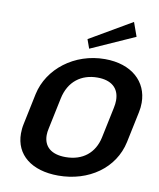

<svg xmlns="http://www.w3.org/2000/svg" viewBox="-97 -974 887 1068"><g transform="rotate(10 346.0 -440.5)"><path d="M600.8 -819.2 572.5 -898.3 334.2 -759.2 352.5 -708.3ZM426.7 -558.3C503.3 -558.3 550 -521.7 550 -450.8C550 -438.3 548.3 -423.3 545 -408.3L508.3 -233.3C489.2 -145.8 425 -91.7 327.5 -91.7C245.8 -91.7 203.3 -130 203.3 -194.2C203.3 -205.8 205 -219.2 208.3 -233.3L245 -408.3C265.8 -507.5 335.8 -558.3 426.7 -558.3ZM450 -666.7C277.5 -666.7 135 -555 103.3 -408.3L66.7 -233.3C62.5 -214.2 60.8 -195.8 60.8 -178.3C60.8 -58.3 154.2 16.7 305 16.7C477.5 16.7 617.5 -81.7 650 -233.3L686.7 -408.3C690.8 -426.7 692.5 -445 692.5 -462.5C692.5 -581.7 600.8 -666.7 450 -666.7Z"/></g></svg>

Font: BoonHome
Style: Bold Oblique
Weight: 700
Italic angle: -12°
Designer: Sungsit Sawaiwan
Foundry: Sungsit Sawaiwan
Version: Version 0.2